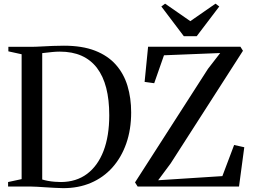

<svg xmlns="http://www.w3.org/2000/svg" viewBox="-20 -992 1346 1021"><path d="M314.5 8.5Q294 8 270 6.8Q246 5.5 222.2 4Q198.5 2.5 178.5 1.2Q158.5 0 145 0H23V-24L95 -39.5V-703.5L24.5 -719V-743H143.5Q168.5 -743 198.8 -744.8Q229 -746.5 260.2 -747.8Q291.5 -749 320 -749Q417.5 -749 485.5 -722.5Q553.5 -696 596 -648Q638.5 -600 658 -535.2Q677.5 -470.5 677.5 -394Q677.5 -303.5 651.5 -229.2Q625.5 -155 577.8 -101.5Q530 -48 463.2 -19.5Q396.5 9 314.5 8.5ZM304.5 -24Q385.5 -24.5 442.8 -67.2Q500 -110 530.5 -189.2Q561 -268.5 561 -379Q561 -461.5 544.8 -524.5Q528.5 -587.5 495.8 -630.5Q463 -673.5 413.8 -695.5Q364.5 -717.5 298 -717.5Q278.5 -717.5 259.2 -715.5Q240 -713.5 225.2 -711.8Q210.5 -710 204.5 -709.5V-37.5Q217 -33.5 234.5 -30.2Q252 -27 270.5 -25.5Q289 -24 304.5 -24ZM712 0 698 -22 1086 -626 1151 -710 852 -698 800 -549.5 749 -556.5 767.5 -743.5H1258.5L1272 -722L887.5 -123L821 -33.5L1162.5 -55.5L1225 -221L1279 -209L1251 0ZM957.5 -799.5 838 -957.5 858 -972.5 992 -879.5 1126 -972.5 1146 -957.5 1026 -799.5Z"/></svg>

Font: Merriweather 120pt
Style: Regular
Weight: 400
Version: Version 2.100